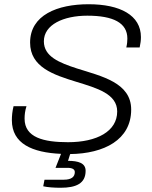

<svg xmlns="http://www.w3.org/2000/svg" viewBox="-20 -716 717 906"><path d="M266 170C339 170 384 150 384 90C384 53 349 43 301 43L311 11C471 9 599 -56 599 -199C599 -326 460 -356 343 -393C260 -420 187 -449 187 -521C187 -600 280 -642 392 -642C515 -642 581 -608 581 -534C581 -523 580 -509 576 -492H639C643 -510 645 -526 645 -541C645 -644 547 -696 398 -696C251 -696 122 -645 122 -515C122 -399 233 -363 340 -330C438 -300 533 -273 533 -190C533 -96 437 -45 301 -45C186 -45 96 -67 96 -156C96 -174 98 -193 105 -215H44C38 -191 36 -169 36 -149C36 -38 132 4 268 10L242 76H299C323 76 333 84 333 96C333 118 318 132 281 132H190L184 163C204 168 238 170 266 170Z"/></svg>

Font: Archivo ExtraLight
Style: Italic
Weight: 200
Italic angle: -10°
Designer: Hector Gatti
Foundry: Omnibus-Type
Version: Version 2.001